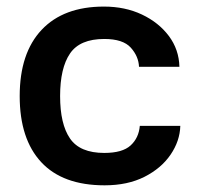

<svg xmlns="http://www.w3.org/2000/svg" viewBox="-20 -545 596 575"><path d="M293.3 10Q168 10 103.5 -59.3Q39 -128.7 39 -257.3Q39 -386 104.7 -455.7Q170.3 -525.3 291.3 -525.3Q354.7 -525.3 405 -501.5Q455.3 -477.7 485.7 -437.2Q516 -396.7 517.3 -345H396.3Q395 -376.3 371.7 -402.3Q348.3 -428.3 292.3 -428.3Q219.3 -428.3 189.7 -384.8Q160 -341.3 160 -257.3Q160 -173.3 189.7 -130.2Q219.3 -87 292.3 -87Q346.7 -87 371.2 -109.5Q395.7 -132 398.7 -168H520Q518.7 -122.7 490.8 -81.8Q463 -41 412.7 -15.5Q362.3 10 293.3 10Z"/></svg>

Font: 42dot Sans Light
Style: Regular
Weight: 300
Designer: 42dot
Version: Version 1.000